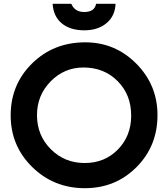

<svg xmlns="http://www.w3.org/2000/svg" viewBox="-20 -974 882 1007"><path d="M36 -369Q36 -531 148.5 -641.5Q261 -752 427 -752Q584 -752 695 -640Q806 -528 806 -370Q806 -208 696 -97.5Q586 13 425 13Q262 13 149 -98Q36 -209 36 -369ZM174 -370Q174 -264 246.5 -191.5Q319 -119 424 -119Q529 -119 598.5 -190Q668 -261 668 -368Q668 -477 597 -548.5Q526 -620 418 -620Q317 -620 245.5 -547Q174 -474 174 -370ZM256 -954H354Q372 -911 422 -911Q476 -911 484 -954H586Q584 -891 539 -853Q494 -815 422 -815Q348 -815 304 -851.5Q260 -888 256 -954Z"/></svg>

Font: Involve
Style: Bold
Weight: 700
Designer: Stefan Peev
Foundry: Context Ltd.
Version: Version 1.001